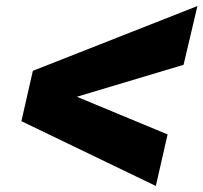

<svg xmlns="http://www.w3.org/2000/svg" viewBox="-20 -614 675 637"><path d="M635 -594 589 -399 235 -293 536 -168 497 3 51 -212 89 -379Z"/></svg>

Font: Elaine Sans ExtraBold
Style: Italic
Weight: 800
Italic angle: -13°
Designer: Wei Huang
Foundry: Wei Huang
Version: Version 2.001;December 24, 2019;FontCreator 12.0.0.2547 64-b